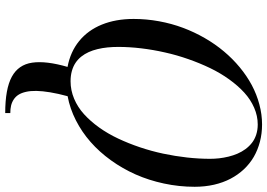

<svg xmlns="http://www.w3.org/2000/svg" viewBox="-168 -632 1050 755"><g transform="rotate(90 357.5 -255.0)"><path d="M425 230V250Q330 250 282.4 224.1Q234.8 198.2 226.9 143.8Q219 89.4 243.6 4.9Q184.4 -6.2 142 -40.7Q99.6 -75.1 77.3 -129.8Q55 -184.5 55 -255Q55 -305.4 64.1 -355Q73.2 -404.6 89.9 -449.1Q106.5 -493.6 130.2 -534.7Q153.9 -575.8 182.6 -609.9Q211.2 -644.1 245.1 -672.2Q279 -700.2 315.2 -719.6Q351.5 -738.9 391.1 -749.4Q430.6 -760 470 -760Q505.5 -760 537.8 -751.6Q570 -743.2 597.1 -727.6Q624.1 -711.9 646.1 -688.6Q668 -665.2 683.2 -636.2Q698.5 -607.1 706.8 -571.2Q715 -535.2 715 -495Q715 -433.9 702.2 -374.3Q689.5 -314.8 666.5 -262.9Q643.5 -211.1 610.7 -165.6Q577.9 -120.1 538.7 -85.7Q499.5 -51.2 453.4 -27.8Q407.4 -4.4 358.8 4.6Q348.6 42.2 343.5 73.2Q338.4 104.1 338 127.2Q337.6 150.4 341.6 168.1Q345.6 185.8 352.9 197.4Q360.2 209.1 371.4 216.4Q382.6 223.8 395.7 226.9Q408.8 230 425 230ZM470 -743Q436.4 -743 404.1 -728.9Q371.9 -714.9 344.6 -690Q317.4 -665.1 292.7 -630.8Q268 -596.5 248.4 -556Q228.9 -515.5 213.1 -470.3Q197.2 -425.1 186.8 -378.5Q176.2 -331.9 170.6 -285.1Q165 -238.4 165 -195Q165 -172.4 167 -152.4Q169 -132.4 173.6 -113.2Q178.2 -94 185.4 -78.2Q192.5 -62.4 203.2 -48.9Q214 -35.5 227.8 -26.4Q241.5 -17.2 259.8 -12.1Q278.1 -7 300 -7Q335.5 -7 368.8 -21Q402 -35 429.6 -60Q457.1 -85 481.7 -119.2Q506.2 -153.5 525.3 -194.1Q544.4 -234.6 559.6 -279.7Q574.8 -324.8 584.7 -371.5Q594.6 -418.2 599.8 -464.8Q605 -511.4 605 -555Q605 -573.2 603 -591.2Q601 -609.2 596.4 -628.1Q591.8 -646.9 584.7 -663.4Q577.6 -680 566.8 -694.8Q555.9 -709.5 542.3 -720.1Q528.8 -730.8 510.2 -736.9Q491.6 -743 470 -743Z"/></g></svg>

Font: Bodoni* 11
Style: Italic
Weight: 400
Italic angle: -13°
Version: Version 1.002